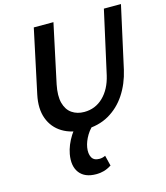

<svg xmlns="http://www.w3.org/2000/svg" viewBox="-135 -760 994 1151"><g transform="rotate(-15 362.5 -184.5)"><path d="M320 13Q240 13 184 -21Q128 -55 105 -117Q82 -179 100 -264L184 -658H306L228 -293Q214 -224 226 -179Q238 -134 270 -112Q302 -90 346 -90Q415 -90 464 -137.5Q513 -185 532 -267L619 -658H725L640 -273Q621 -190 578.5 -125.5Q536 -61 471.5 -24Q407 13 320 13ZM319 289Q248 289 215.5 246.5Q183 204 196 131Q206 77 240 23Q274 -31 333 -74L398 -19Q358 9 335.5 46.5Q313 84 307 120Q301 157 313.5 181Q326 205 360 205Q371 205 380.5 202.5Q390 200 398 196L414 261Q390 276 367.5 282.5Q345 289 319 289Z"/></g></svg>

Font: Ysabeau
Style: Bold Italic
Weight: 700
Italic angle: -12°
Designer: Christian Thalmann (Catharsis Fonts)
Version: Version 2.002